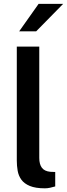

<svg xmlns="http://www.w3.org/2000/svg" viewBox="-20 -990 354 1017"><path d="M218 7.5Q168 7.5 138 -5Q108 -17.5 93 -38.5Q78 -59.5 73.5 -85.8Q69 -112 69 -139.5V-743H188V-153.5Q188 -120 201.8 -101.5Q215.5 -83 246.5 -80L272.5 -79V-2.5Q259 1.5 245 4.5Q231 7.5 218 7.5ZM184.5 -969.5H314.5L171.5 -824H81.5Z"/></svg>

Font: Public Sans SemiBold
Style: Regular
Weight: 600
Designer: The Public Sans Project Authors: Dan O. Williams and USWDS (Libre Franklin designed by Pablo Impallari and Rodrigo Fuenz
Version: Version 1.007